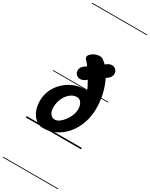

<svg xmlns="http://www.w3.org/2000/svg" viewBox="-438 -1396 1504 1926"><g transform="rotate(30 314.5 -433.0)"><path d="M196 6.5Q149.5 6.5 112.5 -22.8Q75.5 -52 54.2 -102.8Q33 -153.5 33 -217.5Q33 -283 59.2 -341.2Q85.5 -399.5 131.8 -444.2Q178 -489 237.8 -514.8Q297.5 -540.5 364.5 -540.5Q369 -540.5 375.2 -540Q381.5 -539.5 392.5 -538Q392.5 -542 388.2 -552.5Q384 -563 377 -577Q361.5 -608 341.2 -642.5Q321 -677 300 -709.2Q279 -741.5 261 -765.8Q243 -790 231.5 -800Q216.5 -813.5 216.5 -829.5Q216.5 -847 233.8 -864.2Q251 -881.5 277 -893Q303 -904.5 329 -904.5Q354 -904.5 366.5 -895Q424 -857 468 -785Q512 -713 537.2 -621Q562.5 -529 562.5 -431Q562.5 -339 534.5 -259.2Q506.5 -179.5 456.5 -120Q406.5 -60.5 340 -27Q273.5 6.5 196 6.5ZM256 -126Q281 -126 307.8 -145.2Q334.5 -164.5 357.5 -195.5Q380.5 -226.5 394.8 -263Q409 -299.5 409 -333.5Q409 -363.5 400 -386.2Q391 -409 375.2 -421.5Q359.5 -434 338 -434Q297 -434 261.5 -405.2Q226 -376.5 204.5 -329.2Q183 -282 183 -227Q183 -181 202.8 -153.5Q222.5 -126 256 -126ZM273 -606Q246 -606 227.2 -624.2Q208.5 -642.5 208.5 -669Q208.5 -706.5 245.5 -733.5L430 -867.5Q455 -886.5 482.5 -886.5Q509 -886.5 527.8 -868.2Q546.5 -850 546.5 -823.5Q546.5 -784 510 -758L325 -624Q300 -606 273 -606ZM196 6.5Q149.5 6.5 112.5 -22.8Q75.5 -52 54.2 -102.8Q33 -153.5 33 -217.5Q33 -283 59.2 -341.2Q85.5 -399.5 131.8 -444.2Q178 -489 237.8 -514.8Q297.5 -540.5 364.5 -540.5Q369 -540.5 375.2 -540Q381.5 -539.5 392.5 -538Q392.5 -542 388.2 -552.5Q384 -563 377 -577Q361.5 -608 341.2 -642.5Q321 -677 300 -709.2Q279 -741.5 261 -765.8Q243 -790 231.5 -800Q216.5 -813.5 216.5 -829.5Q216.5 -847 233.8 -864.2Q251 -881.5 277 -893Q303 -904.5 329 -904.5Q354 -904.5 366.5 -895Q424 -857 468 -785Q512 -713 537.2 -621Q562.5 -529 562.5 -431Q562.5 -339 534.5 -259.2Q506.5 -179.5 456.5 -120Q406.5 -60.5 340 -27Q273.5 6.5 196 6.5ZM256 -126Q281 -126 307.8 -145.2Q334.5 -164.5 357.5 -195.5Q380.5 -226.5 394.8 -263Q409 -299.5 409 -333.5Q409 -363.5 400 -386.2Q391 -409 375.2 -421.5Q359.5 -434 338 -434Q297 -434 261.5 -405.2Q226 -376.5 204.5 -329.2Q183 -282 183 -227Q183 -181 202.8 -153.5Q222.5 -126 256 -126ZM273 -606Q246 -606 227.2 -624.2Q208.5 -642.5 208.5 -669Q208.5 -706.5 245.5 -733.5L430 -867.5Q455 -886.5 482.5 -886.5Q509 -886.5 527.8 -868.2Q546.5 -850 546.5 -823.5Q546.5 -784 510 -758L325 -624Q300 -606 273 -606ZM-5 455H634V463H-5ZM-5 -16H634V0H-5ZM-5 -549H634V-541H-5ZM-5 -1329H634V-1321H-5Z"/></g></svg>

Font: Edu SA Dotted Guide
Style: Regular
Weight: 400
Designer: Tina and Corey Anderson, Eben Sorkin, Mirko Velimirovic
Foundry: Google for Education
Version: Version 2.000